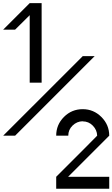

<svg xmlns="http://www.w3.org/2000/svg" viewBox="-20 -853 707 1207"><path d="M666.7 333.3H333.3V258.3Q432.5 158.3 500 91.7L590.8 0Q590 -35.8 563.8 -62.9Q537.5 -90 500 -90V-90.8Q463.3 -90 436.2 -63.8Q409.2 -37.5 409.2 0H333.3Q333.3 -69.2 382.1 -117.9Q430.8 -166.7 500 -166.7Q568.3 -166.7 617.5 -117.5Q666.7 -68.3 666.7 0L408.3 258.3H666.7ZM241.7 -166.7Q174.2 -98.3 75 0H0L500 -500H575Q507.5 -431.7 408.3 -333.3Q340.8 -265 241.7 -166.7ZM241.7 -833.3V-333.3H166.7V-757.5L75 -666.7H0L166.7 -833.3Z"/></svg>

Font: 0xA000-Squareish-Mono
Style: Squareish-Mono
Weight: 400
Version: Version 0.1